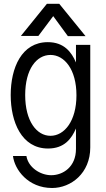

<svg xmlns="http://www.w3.org/2000/svg" viewBox="-20 -757 550 997"><path d="M424.3 -569.3 287.6 -737.3H223.6L88.4 -570.3H179.2L256.3 -673.3L332.5 -569.3ZM448.7 8.8V0V-523.9H374.5V-432.6C351.6 -486.3 312.5 -538.1 228.5 -538.1C91.8 -538.1 35.6 -404.3 35.6 -263.2C35.6 -124.5 91.8 14.2 229.5 14.2C314.5 14.2 351.6 -37.1 374.5 -89.8V0V16.1C374.5 109.9 307.1 152.8 246.1 152.8C188.5 152.8 126.5 111.8 117.2 53.2H47.4C55.7 123.5 125.5 219.2 250.5 219.2C349.1 219.2 448.7 142.1 448.7 8.8ZM110.8 -263.2C110.8 -398.4 169.9 -471.7 242.2 -471.7C314.5 -471.7 377 -396.5 377 -262.2C377 -128.9 314.5 -51.8 242.2 -51.8C169.9 -51.8 110.8 -128.9 110.8 -263.2Z"/></svg>

Font: Tuffy
Style: Regular
Weight: 500
Designer: Thatcher Ulrich, Karoly Barta and Michael Everson
Version: Version 001.270